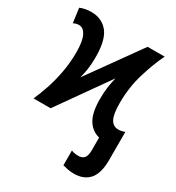

<svg xmlns="http://www.w3.org/2000/svg" viewBox="-188 -668 939 1023"><g transform="rotate(30 281.5 -156.5)"><path d="M422 240Q402 240 384 236.5Q366 233 352 229V138Q361 142 372.5 144Q384 146 396 146Q418 146 430.5 132.5Q443 119 443 84V6Q397 -5 370.5 -47.5Q344 -90 344 -174Q344 -218 349 -251Q354 -284 361 -311L141 0H36Q53 -37 70.5 -88.5Q88 -140 99.5 -201Q111 -262 111 -327Q111 -395 94.5 -427.5Q78 -460 51 -460Q40 -460 32 -457.5Q24 -455 17 -451L5 -540Q16 -545 34 -549Q52 -553 74 -553Q138 -553 175.5 -507.5Q213 -462 213 -356Q213 -311 208 -279.5Q203 -248 196 -222L425 -542H530Q498 -477 472 -391Q446 -305 446 -210Q446 -139 462 -110.5Q478 -82 509 -82Q520 -82 531 -84.5Q542 -87 549 -90V83Q549 165 516 202.5Q483 240 422 240Z"/></g></svg>

Font: Noto Sans Mono SemiCondensed SemiBold
Style: Regular
Weight: 600
Width: 4
Designer: Monotype Design Team
Foundry: Monotype Imaging Inc.
Version: Version 2.014; ttfautohint (v1.8.4.7-5d5b)